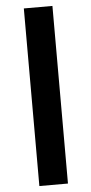

<svg xmlns="http://www.w3.org/2000/svg" viewBox="-61 -835 467 980"><g transform="rotate(-5 173.0 -345.0)"><path d="M100 110V-800H246.5V110Z"/></g></svg>

Font: Geologica Cursive ExtraBold
Style: Regular
Weight: 800
Designer: Sindre Bremnes, Frode Helland
Foundry: Monokrom Skriftforlag AS
Version: Version 1.010;gftools[0.9.28]